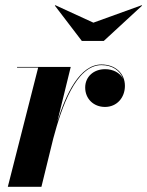

<svg xmlns="http://www.w3.org/2000/svg" viewBox="-20 -717 566 737"><path d="M338.5 -630 192.5 -697 190.5 -695.5 294 -560H378.5L525.5 -695.5L524 -697ZM126.5 -457.5 10 0H139L184.5 -185.5C216 -304 271.5 -467 369.5 -467C410.5 -467 441 -446.5 452 -415C440.5 -438 413.5 -451.5 383.5 -451.5C339.5 -451.5 307 -422.5 307 -381C307 -338 339 -306.5 383 -306.5C428.5 -306.5 459.5 -342 459.5 -387.5C459.5 -435.5 422.5 -469.5 369.5 -469.5C286.5 -469.5 233.5 -357 200 -250L251.5 -460H45.5V-457.5Z"/></svg>

Font: Bodoni* 72pt
Style: Bold Italic
Weight: 700
Italic angle: -13°
Version: Version 2.3